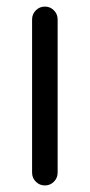

<svg xmlns="http://www.w3.org/2000/svg" viewBox="-20 -567 274 587"><path d="M78.1 -507.8Q78.1 -523.9 89.6 -535.4Q101.1 -546.9 117.2 -546.9Q133.3 -546.9 144.8 -535.4Q156.2 -523.9 156.2 -507.8V-39.1Q156.2 -22.9 144.8 -11.5Q133.3 0 117.2 0Q101.1 0 89.6 -11.5Q78.1 -22.9 78.1 -39.1Z"/></svg>

Font: Comfortaa
Style: Regular
Weight: 400
Designer: Johan Aakerlund - aajohan
Foundry: Johan Aakerlund
Version: Version 2.004 2013